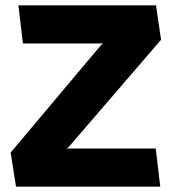

<svg xmlns="http://www.w3.org/2000/svg" viewBox="-20 -700 644 720"><path d="M584 -551 237 -148 230 -143H564L581 0H40L20 -128L359 -531L367 -537H66L49 -680H565Z"/></svg>

Font: Palanquin Dark
Style: Bold
Weight: 700
Designer: Pria Ravichandran
Version: Version 1.000